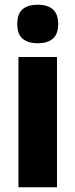

<svg xmlns="http://www.w3.org/2000/svg" viewBox="-20 -792 319 812"><path d="M140 -772Q181 -772 203.5 -752.5Q226 -733 226 -690Q226 -647 203 -628Q180 -609 140 -609Q99 -609 76 -628Q53 -647 53 -690Q53 -734 75.5 -753Q98 -772 140 -772ZM221 -551V0H58V-551Z"/></svg>

Font: Noto Sans Bengali Condensed ExtraBold
Style: Regular
Weight: 800
Width: 3
Designer: Joana Ranito - Universal Thirst; Jelle Bosma - Monotype Design Team
Foundry: Universal Thirst ehf.
Version: Version 3.000; ttfautohint (v1.8.4.7-5d5b)